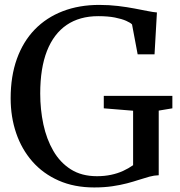

<svg xmlns="http://www.w3.org/2000/svg" viewBox="-20 -772 752 802"><path d="M373.5 11Q290 11 225 -17.8Q160 -46.5 115.2 -97.5Q70.5 -148.5 47.5 -216Q24.5 -283.5 24.5 -361.5Q24.5 -453.5 50.5 -526Q76.5 -598.5 125.2 -648.8Q174 -699 242.2 -725.2Q310.5 -751.5 394.5 -751.5Q436 -751.5 473.2 -747Q510.5 -742.5 541.8 -736.5Q573 -730.5 597 -725.8Q621 -721 635.5 -720L625.5 -545H555L531.5 -670Q525 -677 507 -685Q489 -693 460 -698.8Q431 -704.5 390.5 -704.5Q312.5 -704.5 258.5 -667.8Q204.5 -631 176.2 -559.2Q148 -487.5 148 -381.5Q148 -314.5 161.2 -252.5Q174.5 -190.5 202.8 -141.8Q231 -93 276 -64.5Q321 -36 385 -36Q416.5 -36 443.8 -41.8Q471 -47.5 494 -58Q517 -68.5 536 -82V-309.5L413.5 -319.5V-371.5H700V-319.5L643 -310V-40Q624 -39.5 603.8 -34Q583.5 -28.5 560.8 -21Q538 -13.5 510.5 -6.2Q483 1 449 6Q415 11 373.5 11Z"/></svg>

Font: Merriweather 48pt
Style: Regular
Weight: 400
Version: Version 2.100